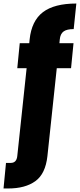

<svg xmlns="http://www.w3.org/2000/svg" viewBox="-83 -803 453 1089"><path d="M256 -579 254 -558H334L320 -416H239L186 82Q175 183 117.5 224.5Q60 266 -36 266H-63L-49 121H-22Q11 121 15 82L68 -416H15L29 -558H83L85 -579Q96 -685 160.5 -734Q225 -783 350 -783L335 -638Q296 -638 277.5 -624.5Q259 -611 256 -579Z"/></svg>

Font: IBM-Poppins
Style: Poppins-Bold
Weight: 700
Designer: Mike Abbink, Paul van der Laan, Pieter van Rosmalen, Ben Mitchell, Mark Frömberg
Foundry: Bold Monday
Version: Version 1.1